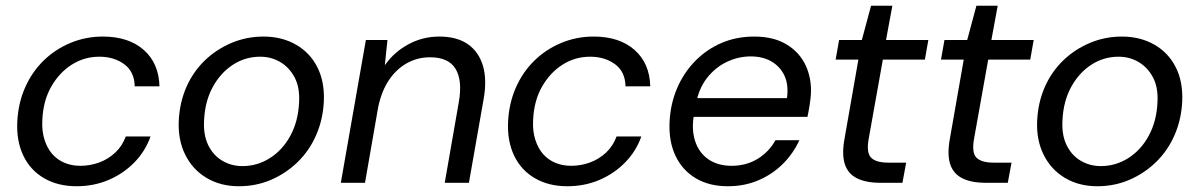

<svg xmlns="http://www.w3.org/2000/svg" viewBox="-20 -635 4167 667"><path d="M246 12Q181 12 133 -16Q85 -44 61 -94.5Q37 -145 40 -211Q43 -276 67 -330.5Q91 -385 131.5 -424.5Q172 -464 225 -486Q278 -508 337 -508Q427 -508 479.5 -461.5Q532 -415 534 -335H448Q447 -386 411.5 -412Q376 -438 325 -438Q273 -438 229.5 -410.5Q186 -383 158 -334Q130 -285 127 -218Q125 -180 134.5 -150Q144 -120 161.5 -100Q179 -80 204 -69.5Q229 -59 259 -59Q293 -59 324.5 -70.5Q356 -82 380.5 -105Q405 -128 417 -161H503Q485 -110 447 -71Q409 -32 357.5 -10Q306 12 246 12Z M810 12Q746 12 697.5 -17Q649 -46 623.5 -97.5Q598 -149 601 -215Q604 -279 627.5 -332.5Q651 -386 691.5 -425Q732 -464 784.5 -486Q837 -508 895 -508Q959 -508 1008 -480Q1057 -452 1082.5 -401.5Q1108 -351 1105 -283Q1102 -220 1078.5 -166Q1055 -112 1014.5 -72.5Q974 -33 922 -10.5Q870 12 810 12ZM822 -58Q874 -58 918 -86Q962 -114 989 -164Q1016 -214 1019 -279Q1022 -331 1003.5 -366Q985 -401 953.5 -419.5Q922 -438 884 -438Q832 -438 789 -410Q746 -382 719 -332.5Q692 -283 689 -217Q686 -166 703.5 -130.5Q721 -95 752.5 -76.5Q784 -58 822 -58Z M1164 0 1251 -496H1326L1317 -410H1318Q1350 -455 1399.5 -481.5Q1449 -508 1506 -508Q1568 -508 1606 -481Q1644 -454 1658 -405.5Q1672 -357 1660 -290L1609 0H1525L1574 -281Q1587 -356 1562.5 -396Q1538 -436 1474 -436Q1431 -436 1394.5 -416Q1358 -396 1332 -358Q1306 -320 1294 -264L1248 0Z M1951 12Q1886 12 1838 -16Q1790 -44 1766 -94.5Q1742 -145 1745 -211Q1748 -276 1772 -330.5Q1796 -385 1836.5 -424.5Q1877 -464 1930 -486Q1983 -508 2042 -508Q2132 -508 2184.5 -461.5Q2237 -415 2239 -335H2153Q2152 -386 2116.5 -412Q2081 -438 2030 -438Q1978 -438 1934.5 -410.5Q1891 -383 1863 -334Q1835 -285 1832 -218Q1830 -180 1839.5 -150Q1849 -120 1866.5 -100Q1884 -80 1909 -69.5Q1934 -59 1964 -59Q1998 -59 2029.5 -70.5Q2061 -82 2085.5 -105Q2110 -128 2122 -161H2208Q2190 -110 2152 -71Q2114 -32 2062.5 -10Q2011 12 1951 12Z M2508 12Q2444 12 2397.5 -15.5Q2351 -43 2327 -93Q2303 -143 2306 -211Q2309 -274 2332 -328Q2355 -382 2394.5 -422.5Q2434 -463 2486 -485.5Q2538 -508 2600 -508Q2667 -508 2712 -481Q2757 -454 2778.5 -408.5Q2800 -363 2797 -308Q2796 -291 2792.5 -269Q2789 -247 2785 -229H2371L2382 -294H2714Q2720 -341 2705 -372.5Q2690 -404 2660 -421.5Q2630 -439 2588 -439Q2545 -439 2505 -420Q2465 -401 2436 -364Q2407 -327 2397 -271L2392 -243Q2381 -188 2394.5 -146Q2408 -104 2441 -81.5Q2474 -59 2521 -59Q2573 -59 2612.5 -83.5Q2652 -108 2674 -148H2757Q2736 -102 2700 -66Q2664 -30 2615.5 -9Q2567 12 2508 12Z M3038 0Q2988 0 2956.5 -16Q2925 -32 2914.5 -66Q2904 -100 2914 -154L2962 -428H2883L2895 -496H2974L3006 -615H3080L3058 -496H3205L3193 -428H3047L2998 -154Q2989 -105 3006 -87.5Q3023 -70 3066 -70H3128L3115 0Z M3404 0Q3354 0 3322.5 -16Q3291 -32 3280.5 -66Q3270 -100 3280 -154L3328 -428H3249L3261 -496H3340L3372 -615H3446L3424 -496H3571L3559 -428H3413L3364 -154Q3355 -105 3372 -87.5Q3389 -70 3432 -70H3494L3481 0Z M3792 12Q3728 12 3679.5 -17Q3631 -46 3605.5 -97.5Q3580 -149 3583 -215Q3586 -279 3609.5 -332.5Q3633 -386 3673.5 -425Q3714 -464 3766.5 -486Q3819 -508 3877 -508Q3941 -508 3990 -480Q4039 -452 4064.5 -401.5Q4090 -351 4087 -283Q4084 -220 4060.5 -166Q4037 -112 3996.5 -72.5Q3956 -33 3904 -10.5Q3852 12 3792 12ZM3804 -58Q3856 -58 3900 -86Q3944 -114 3971 -164Q3998 -214 4001 -279Q4004 -331 3985.5 -366Q3967 -401 3935.5 -419.5Q3904 -438 3866 -438Q3814 -438 3771 -410Q3728 -382 3701 -332.5Q3674 -283 3671 -217Q3668 -166 3685.5 -130.5Q3703 -95 3734.5 -76.5Q3766 -58 3804 -58Z"/></svg>

Font: DM Sans 28pt
Style: Italic
Weight: 400
Italic angle: -10°
Version: Version 4.004;gftools[0.9.30]